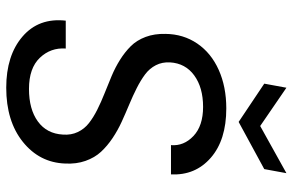

<svg xmlns="http://www.w3.org/2000/svg" viewBox="-183 -758 948 622"><g transform="rotate(90 291.0 -447.0)"><path d="M509.8 -184.1Q506.8 -101.1 439.7 -47.1Q372.6 6.8 264.2 6.8Q159.7 6.8 98.4 -45.9Q37.1 -98.6 46.9 -186H137.2Q133.8 -137.2 167.2 -102.1Q200.7 -66.9 268.1 -66.9Q334 -66.9 373.5 -95.7Q413.1 -124.5 416 -176.8Q418 -203.6 407.7 -225.1Q397.5 -246.6 378.7 -261.2Q359.9 -275.9 335 -288.3Q310.1 -300.8 282.2 -311.8Q254.4 -322.8 226.6 -334.5Q198.7 -346.2 173.8 -361.8Q148.9 -377.4 129.6 -396.7Q110.4 -416 99.6 -444.8Q88.9 -473.6 89.8 -508.8Q90.3 -566.9 121.1 -612.1Q151.9 -657.2 206.5 -681.6Q261.2 -706.1 331.1 -706.1Q433.6 -706.1 491.2 -655.8Q548.8 -605.5 544.9 -526.9H450.2Q453.6 -568.4 420.7 -599.6Q387.7 -630.9 326.2 -630.9Q263.7 -630.9 224.4 -602.3Q185.1 -573.7 182.1 -523.9Q180.7 -498.5 191.2 -478Q201.7 -457.5 220.9 -443.1Q240.2 -428.7 265.4 -416Q290.5 -403.3 318.6 -391.6Q346.7 -379.9 374.5 -367.2Q402.3 -354.5 427.5 -337.6Q452.6 -320.8 471.7 -300.3Q490.7 -279.8 501.2 -250Q511.7 -220.2 509.8 -184.1ZM388.2 -815.9 541 -900.9 527.8 -829.1 375 -746.1 251 -829.1 264.2 -900.9Z"/></g></svg>

Font: SVN-Poppins
Style: Italic
Weight: 400
Italic angle: -10°
Designer: Ninad Kale (Devanagari), Jonny Pinhorn (Latin)
Foundry: Indian Type Foundry
Version: Version 3.002 2017